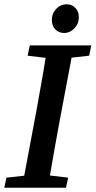

<svg xmlns="http://www.w3.org/2000/svg" viewBox="-33 -876 446 896"><path d="M96 -616 106 -664H393L383 -616L301 -607L245 -310Q233 -247 222 -183.5Q211 -120 200 -57L285 -47L275 0H-13L-3 -47L80 -56L136 -354Q147 -417 158.5 -480Q170 -543 180 -606ZM267 -722Q242 -722 225.5 -738.5Q209 -755 209 -783Q209 -814 229.5 -835Q250 -856 277 -856Q303 -856 319 -839Q335 -822 335 -795Q335 -765 314 -743.5Q293 -722 267 -722Z"/></svg>

Font: Source Serif 4 Semibold
Style: Italic
Weight: 600
Italic angle: -12°
Designer: Frank Grießhammer
Foundry: Adobe
Version: Version 4.005;hotconv 1.1.0;makeotfexe 2.6.0